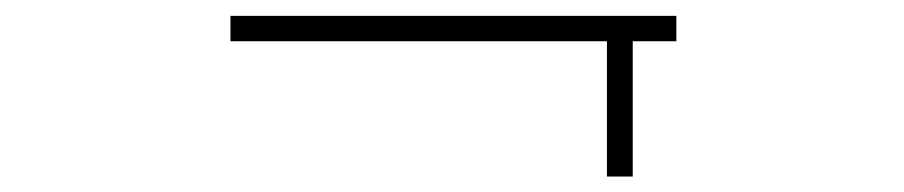

<svg xmlns="http://www.w3.org/2000/svg" viewBox="-20 -340 1140 242"><path d="M270.5 -288V-320H832.5V-288H777.5V-117.5H745V-288Z"/></svg>

Font: Trispace Expanded Thin
Style: Regular
Weight: 100
Width: 7
Designer: Tyler Finck
Foundry: Etcetera Type Company
Version: Version 1.210; ttfautohint (v1.8.3)